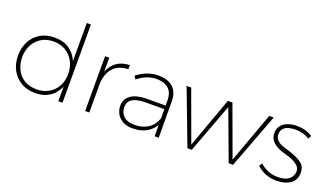

<svg xmlns="http://www.w3.org/2000/svg" viewBox="-68 -1226 2948 1712"><g transform="rotate(20 1406.0 -370.0)"><path d="M302 2.5Q228 2.5 170.8 -31Q113.5 -64.5 81 -123.5Q48.5 -182.5 48.5 -260Q48.5 -336.5 79.8 -395.8Q111 -455 168 -488.8Q225 -522.5 301.5 -522.5Q387.5 -522.5 443 -484Q498.5 -445.5 525.5 -380.5V-742H565V0H525.5V-139Q507 -96 476.8 -64.2Q446.5 -32.5 403.2 -15Q360 2.5 302 2.5ZM307 -33Q369 -33 418.5 -60.8Q468 -88.5 496.8 -139.2Q525.5 -190 525.5 -259.5Q525.5 -321.5 498.8 -373Q472 -424.5 423 -455.5Q374 -486.5 307 -486.5Q239 -486.5 190 -456.2Q141 -426 114.5 -374.5Q88 -323 88 -259.5Q88 -217.5 100.8 -177Q113.5 -136.5 140.2 -104Q167 -71.5 208.5 -52.2Q250 -33 307 -33Z M819.5 0H780V-520H819.5V-387Q870.5 -515.5 1014.5 -521V-482.5Q921.5 -477.5 874 -425.5Q826.5 -373.5 819.5 -282Z M1230 1H1225.5Q1185 1 1153.5 -11.5Q1122 -24 1100.8 -45.2Q1079.5 -66.5 1068.8 -94.5Q1058 -122.5 1058 -151.5Q1058 -185.5 1072 -211.2Q1086 -237 1111.5 -254.2Q1137 -271.5 1172.8 -280.5Q1208.5 -289.5 1252 -290.5H1437.5V-343.5Q1437.5 -375 1428.5 -401.5Q1419.5 -428 1400.5 -446.5Q1381.5 -465 1352 -475.5Q1322.5 -486 1281 -486Q1190.5 -486 1105 -417.5L1086 -446.5Q1182.5 -521 1286 -521Q1383 -521 1431.5 -472Q1476.5 -426.5 1476.5 -346L1478 0H1439.5L1439 -105.5Q1370.5 1 1230 1ZM1235.5 -34Q1306 -34 1358.8 -66Q1411.5 -98 1438.5 -168.5L1438 -256.5H1263Q1216.5 -256.5 1178.5 -247Q1140.5 -237.5 1118.2 -215Q1096 -192.5 1096 -152.5Q1096 -122.5 1109.8 -95.2Q1123.5 -68 1154.2 -51Q1185 -34 1235.5 -34Z M2183.5 0H2142L1967.5 -469.5L1792 0H1750.5L1553.5 -520H1597L1772 -41.5L1945 -520H1988.5L2163.5 -41.5L2337.5 -520H2380Z M2595 1Q2482 1 2404.5 -71.5L2423 -100.5Q2496 -33.5 2596 -33.5Q2631 -33.5 2661 -43Q2691 -52.5 2710.8 -74.2Q2730.5 -96 2736.5 -132Q2736.5 -175.5 2704.5 -197.5Q2667.5 -228.5 2595.5 -247.5Q2434 -287 2432 -391Q2432 -438 2456.8 -466.8Q2481.5 -495.5 2520.8 -508.5Q2560 -521.5 2602.5 -521.5Q2683.5 -521.5 2750.5 -480.5L2733.5 -449.5Q2677 -486 2601.5 -486Q2566.5 -486 2536.5 -477.5Q2506.5 -469 2488.2 -449Q2470 -429 2470 -394.5Q2470 -358 2496.5 -334.8Q2523 -311.5 2564.5 -300.5L2572 -298.5Q2616.5 -286 2666.2 -266.5Q2716 -247 2750.5 -215Q2775.5 -185.5 2775.5 -138Q2775.5 -66 2718.5 -30Q2669 1 2595 1Z"/></g></svg>

Font: Argentum Novus ExtraLight
Style: Regular
Weight: 250
Designer: Julieta Ulanovsky (font) & Cristiano Sobral (main changes)
Foundry: Julieta Ulanovsky (font) & Cristiano Sobral (main changes)
Version: Version 3.00;November 27, 2020;FontCreator 13.0.0.2655 64-bi